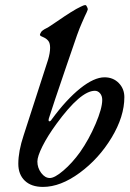

<svg xmlns="http://www.w3.org/2000/svg" viewBox="-20 -725 513 755"><path d="M52 -81Q52 -130 73 -193L169 -490Q177 -517 177 -537Q177 -555 170.5 -563.5Q164 -572 154 -577Q151 -579 145.5 -581Q140 -583 138 -585.5Q136 -588 138 -592Q141 -600 147.5 -605Q154 -610 161.5 -613.5Q169 -617 173 -620Q183 -626 203 -640Q268 -685 296 -698Q309 -705 316 -705Q319 -705 322.5 -697.5Q326 -690 325 -687Q322 -678 313 -660Q311 -655 302 -635Q293 -615 283 -587L241 -465Q187 -307 172 -259L171 -253Q171 -248 174 -248Q179 -248 183 -255Q241 -334 295.5 -377.5Q350 -421 391 -421Q425 -421 447 -398.5Q469 -376 469 -343Q469 -267 419 -184Q369 -101 293.5 -45.5Q218 10 149 10Q103 10 77.5 -14.5Q52 -39 52 -81ZM295 -127Q330 -177 356 -238Q382 -299 382 -332Q382 -348 373.5 -358Q365 -368 353 -368Q297 -368 202 -238Q167 -190 147 -150Q127 -110 127 -90Q127 -65 142 -45Q157 -25 176 -25Q195 -25 229.5 -54.5Q264 -84 295 -127Z"/></svg>

Font: EB Garamond Medium
Style: Italic
Weight: 500
Italic angle: -17.2°
Designer: Georg Duffner and Octavio Pardo
Foundry: Georg Duffner
Version: Version 1.000